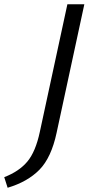

<svg xmlns="http://www.w3.org/2000/svg" viewBox="-91 -678 438 906"><path d="M97 -56 227 -658H307L176 -51Q151 66 95 123Q39 180 -55 208L-71 158Q-1 131 38 84.5Q77 38 97 -56Z"/></svg>

Font: EauTest Medium
Style: Italic
Weight: 500
Italic angle: -12°
Designer: Christian Thalmann (Catharsis Fonts)
Version: Version 0.001;PS 000.001;hotconv 1.0.88;makeotf.lib2.5.64775